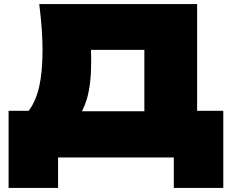

<svg xmlns="http://www.w3.org/2000/svg" viewBox="-20 -770 1144 939"><path d="M22 149V-228H120Q154 -272 171 -343Q188 -417 188 -523Q188 -574 184 -630Q180 -686 172 -750H944V-228H1072V149H830V0H264V149ZM425 -526Q426 -496 426 -469Q426 -357 404 -283Q394 -251 381 -226H686V-526Z"/></svg>

Font: Bounded
Style: Regular
Weight: 900
Designer: Vlad Churkin
Version: Version 1.0